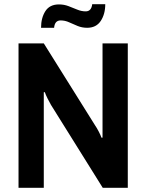

<svg xmlns="http://www.w3.org/2000/svg" viewBox="-20 -892 695 912"><path d="M175 -760Q175 -807 195.5 -839Q216 -871 260 -871Q284 -871 305 -863Q326 -855 346.5 -846.5Q367 -838 387 -838Q414 -838 418 -872H480Q480 -825 458.5 -792.5Q437 -760 394 -760Q370 -760 349 -768.5Q328 -777 308.5 -786Q289 -795 268 -795Q240 -795 237 -760ZM68 0V-686H188L432 -296Q439 -286 448.5 -268Q458 -250 462 -238H467Q467 -254 467 -269Q467 -284 467 -296V-686H587V0H468L222 -394Q215 -406 206 -424Q197 -442 193 -454H188Q188 -440 188 -424.5Q188 -409 188 -394V0Z"/></svg>

Font: Archivo SemiCondensed SemiBold
Style: Regular
Weight: 600
Width: 4
Designer: Hector Gatti
Foundry: Omnibus-Type
Version: Version 2.001; ttfautohint (v1.8.3)